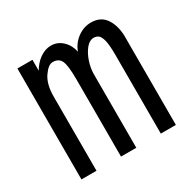

<svg xmlns="http://www.w3.org/2000/svg" viewBox="-114 -576 678 685"><g transform="rotate(-30 225.0 -234.0)"><path d="M34 0V-457H96V-412Q110 -437 132 -452.5Q154 -468 178 -468Q205 -468 225 -449Q245 -430 251 -401Q262 -431 287.5 -449.5Q313 -468 343 -468Q385 -468 405 -435Q425 -402 423 -351V0H361V-324Q361 -366 356 -385Q351 -404 343 -410Q335 -416 324 -416Q307 -416 292.5 -398.5Q278 -381 269 -354.5Q260 -328 260 -302V0H197V-318Q197 -375 188 -394.5Q179 -414 154 -414Q136 -414 116 -385Q96 -356 96 -305V0Z"/></g></svg>

Font: Inconsolata SemiCondensed
Style: Regular
Weight: 400
Width: 4
Monospace: yes
Designer: Raph Levien, Cyreal, Brenton Simpson
Foundry: Raph Levien, Cyreal, Google
Version: Version 3.000; ttfautohint (v1.8.2.53-6de2)